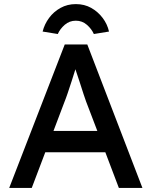

<svg xmlns="http://www.w3.org/2000/svg" viewBox="-20 -917 740 937"><path d="M25 0 296 -700H406L675 0H560L494 -174H201L135 0ZM294 -418 241 -278H455L400 -422Q397 -429 388 -457Q379 -485 368 -519Q357 -553 348 -579Q340 -553 330 -522Q320 -491 310.5 -463Q301 -435 294 -418ZM262 -751 188 -763Q197 -799 219.5 -829.5Q242 -860 275.5 -878.5Q309 -897 350 -897Q392 -897 425 -878.5Q458 -860 481 -829.5Q504 -799 512 -763L438 -751Q427 -776 404 -796Q381 -816 350 -816Q319 -816 296 -796Q273 -776 262 -751Z"/></svg>

Font: Readex Pro
Style: Regular
Weight: 400
Designer: Bonnie Shaver-Troup, Thomas Jockin
Foundry: Lexend
Version: Version 1.204; ttfautohint (v1.8.4.7-5d5b)